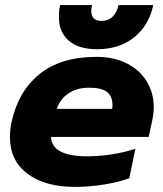

<svg xmlns="http://www.w3.org/2000/svg" viewBox="-20 -718 640 753"><path d="M211 -651Q211 -678 216 -698H341Q338 -686 338 -675Q338 -636 379 -636Q404 -636 421 -652Q438 -668 445 -698H581Q564 -618 506 -571.5Q448 -525 361 -525Q288 -525 249.5 -558.5Q211 -592 211 -651ZM19 -181Q19 -208 25 -238Q51 -359 134.5 -427Q218 -495 358 -495Q427 -495 478 -469Q529 -443 556 -398Q583 -353 583 -297Q583 -273 577 -246L563 -181H180Q183 -105 323 -105Q370 -105 421 -113Q472 -121 511 -135L487 -19Q447 -4 389 5.5Q331 15 273 15Q157 15 88 -36.5Q19 -88 19 -181ZM420 -291Q421 -297 421 -307Q421 -340 400 -357Q379 -374 329 -374Q281 -374 248 -351.5Q215 -329 203 -291Z"/></svg>

Font: Prompt
Style: Bold Italic
Weight: 700
Italic angle: -12°
Designer: Katatrad Team
Foundry: CadsonDemak
Version: Version 1.001